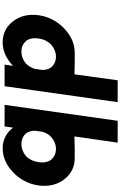

<svg xmlns="http://www.w3.org/2000/svg" viewBox="257 -1164 929 1484"><g transform="rotate(90 722.0 -422.5)"><path d="M327 -355H328C354 -377 385 -390 418 -390C452 -390 480 -377 501 -353C514 -337 521 -313 521 -286V-285L513 -228V-227C505 -200 490 -177 473 -159C448 -137 415 -123 380 -123C345 -123 320 -134 299 -157H298L296 -159C279 -183 272 -216 278 -256C283 -295 300 -328 325 -353ZM770 -866 769 -867H602L601 -866L555 -533H545C482 -536 415 -535 387 -535C321 -535 261 -508 212 -464L203 -456C148 -406 109 -335 98 -256C87 -177 106 -107 146 -57L153 -49C189 -5 242 22 309 22C371 22 428 -5 471 -42L489 -58L480 6L481 7H646L647 6ZM1186 -157H1185C1160 -136 1129 -123 1094 -123C1060 -123 1031 -136 1011 -159C998 -177 991 -200 991 -227V-228L999 -286C1007 -312 1020 -335 1039 -353C1065 -376 1098 -390 1132 -390C1165 -390 1192 -378 1212 -355H1213L1215 -353C1233 -329 1240 -296 1234 -256C1229 -218 1213 -184 1188 -159ZM957 7 958 6 967 -58 981 -42C1012 -7 1063 22 1125 22C1192 22 1253 -5 1301 -49L1309 -56C1364 -105 1403 -177 1414 -256C1425 -335 1406 -406 1365 -456L1359 -463C1323 -507 1270 -535 1203 -535C1174 -535 1110 -536 1045 -533H1035L1083 -866L1082 -867H915L914 -866L791 6L792 7Z"/></g></svg>

Font: Hussar Woodtype
Style: SeBdObl
Weight: 900
Foundry: Cannot Into Space Fonts
Version: Version 1.07